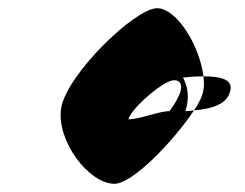

<svg xmlns="http://www.w3.org/2000/svg" viewBox="-20 -742 597 468"><path d="M129 -478C117 -398 197 -294 259 -294C302 -294 399 -393 453 -473C447 -472 439 -471 432 -471C443 -506 437 -532 426 -553C443 -555 460 -556 476 -556C466 -633 410 -722 363 -722C309 -722 142 -560 129 -478ZM293 -451C300 -477 362 -530 389 -542C416 -555 431 -538 415 -507C410 -495 402 -483 393 -471H392C368 -471 323 -452 293 -451ZM453 -473C498 -477 536 -488 542 -524C546 -549 516 -556 476 -556C477 -545 478 -534 476 -524C474 -509 466 -492 453 -473Z"/></svg>

Font: Ampere
Style: SuCndIta
Weight: 400
Version: Version 1